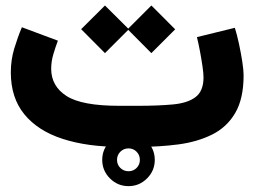

<svg xmlns="http://www.w3.org/2000/svg" viewBox="-20 -524 908 685"><path d="M344.7 46.4Q344.7 7.8 372.3 -19.8Q399.9 -47.4 438.5 -47.4Q477.1 -47.4 504.6 -19.8Q532.2 7.8 532.2 46.4Q532.2 85 504.6 112.5Q477.1 140.1 438.5 140.1Q399.9 140.1 372.3 112.5Q344.7 85 344.7 46.4ZM397.5 46.4Q397.5 63.5 409.4 75.2Q421.4 86.9 438.5 86.9Q455.6 86.9 467.3 75.2Q479 63.5 479 46.4Q479 29.3 467.3 17.3Q455.6 5.4 438.5 5.4Q421.4 5.4 409.4 17.3Q397.5 29.3 397.5 46.4ZM476.1 0H410.2Q291.5 0 203.4 -28.6Q115.2 -57.1 66.9 -116.2Q18.6 -175.3 18.6 -265.6Q18.6 -310.1 30.8 -350.6Q43 -391.1 58.1 -426.8L186.5 -378.9Q178.2 -356.9 170.4 -330.8Q162.6 -304.7 162.6 -277.8Q163.1 -216.3 217.5 -181.4Q272 -146.5 405.3 -146.5H472.7Q544.4 -146.5 596.9 -151.4Q649.4 -156.2 677.7 -177.7Q706.1 -199.2 706.1 -248Q706.1 -262.2 702.4 -287.6Q698.7 -313 693.4 -341.3Q688 -369.6 682.6 -391.6L817.9 -424.8Q825.7 -399.9 832.8 -366.9Q839.8 -334 844.5 -303.5Q849.1 -272.9 849.1 -255.4Q849.1 -171.9 819.3 -121.1Q789.6 -70.3 737.3 -44.2Q685.1 -18.1 617.9 -9Q550.8 0 476.1 0ZM269.5 -419.9 354.5 -504.4 437.5 -421.9 520 -504.4 605 -419.4 520 -334.5 437.5 -417.5 354.5 -334.5Z"/></svg>

Font: Vazir Black FD-WOL-UI
Style: Black-FD-WOL-UI
Weight: 900
Designer: Saber Rastikerdar
Foundry: Saber Rastikerdar
Version: Version 30.0.0